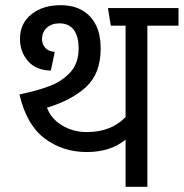

<svg xmlns="http://www.w3.org/2000/svg" viewBox="-20 -720 708 740"><path d="M668 -621H548V0H464V-182Q406 -134 314 -134Q222 -134 152 -186.5Q82 -239 55 -356Q127 -371 174 -389.5Q221 -408 252 -442.5Q283 -477 283 -533Q283 -581 264 -605.5Q245 -630 209 -630Q179 -630 160.5 -613Q142 -596 142 -569Q142 -549 154.5 -535.5Q167 -522 191 -520L176 -448Q119 -449 88 -484.5Q57 -520 57 -571Q57 -629 100.5 -664.5Q144 -700 214 -700Q286 -700 327 -656.5Q368 -613 368 -533Q368 -437 312.5 -385.5Q257 -334 161 -305Q177 -262 219.5 -236.5Q262 -211 314 -211Q409 -211 464 -269V-621H407L396 -689H668Z"/></svg>

Font: FiraGO
Style: Regular
Weight: 400
Designer: bBox Type
Foundry: bBox Type GmbH
Version: Version 1.001;April 20, 2020;FontCreator 12.0.0.2555 64-bit